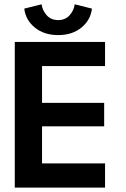

<svg xmlns="http://www.w3.org/2000/svg" viewBox="-20 -850 571 870"><path d="M396.5 -811Q391 -760 349.5 -725.5Q308 -691 243.5 -691Q180 -691 138 -725Q96 -759 90 -811L168.5 -830.5Q172 -803 191.5 -781Q211 -759 243.5 -759Q276 -759 295.5 -781Q315 -803 318.5 -830.5ZM47 -660H456V-550.5H170.5V-384H452V-277.5H170.5V-109.5H456V0H47Z"/></svg>

Font: League Spartan SemiBold
Style: Regular
Weight: 600
Foundry: The League of Moveable Type
Version: Version 2.002